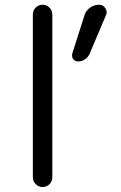

<svg xmlns="http://www.w3.org/2000/svg" viewBox="-20 -792 497 790"><path d="M115.2 -62.5V-732.4Q115.2 -749 127 -760.7Q138.7 -772.5 155.3 -772.5Q171.9 -772.5 183.6 -760.7Q195.3 -749 195.3 -732.4V-62.5Q195.3 -45.9 183.6 -34.2Q171.9 -22.5 155.3 -22.5Q138.7 -22.5 127 -34.2Q115.2 -45.9 115.2 -62.5ZM387.7 -772.5Q404.3 -772.5 413.1 -758.8Q418.9 -750 418.9 -742.2Q418.9 -735.4 416 -729.5L348.6 -570.3Q341.8 -555.7 329.1 -547.4Q316.4 -539.1 300.8 -539.1Q289.1 -539.1 281.2 -548.8Q276.4 -555.7 276.4 -563.5Q276.4 -567.4 277.3 -571.3L327.1 -727.5Q333 -748 350.1 -760.3Q367.2 -772.5 387.7 -772.5Z"/></svg>

Font: Gen Jyuu Gothic Normal
Style: Regular
Weight: 300
Designer: [Source Han Sans]
Ryoko NISHIZUKA  (kana & ideographs); Paul D. Hunt (Latin, Greek & Cyrillic); Wenlong ZHANG  (bopomofo
Version: Version 1.002.20150607